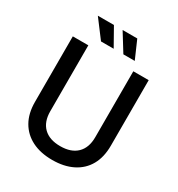

<svg xmlns="http://www.w3.org/2000/svg" viewBox="-207 -1019 1084 1168"><g transform="rotate(30 334.5 -435.5)"><path d="M335 14Q252 14 192.5 -16Q133 -46 100.5 -102.5Q68 -159 68 -240V-700H177V-237Q177 -163 218 -123Q259 -83 335 -83Q411 -83 452 -123Q493 -163 493 -237V-700H601V-240Q601 -159 569 -102.5Q537 -46 477 -16Q417 14 335 14ZM232 -759 137 -885H250L321 -759ZM389 -759 311 -885H414L469 -759Z"/></g></svg>

Font: Space Grotesk Medium
Style: Regular
Weight: 500
Designer: Florian Karsten
Foundry: Florian Karsten
Version: Version 2.000